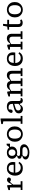

<svg xmlns="http://www.w3.org/2000/svg" viewBox="2684 -3454 1002 6409"><g transform="rotate(-90 3184.5 -249.0)"><path d="M48 0V-60H132V-416H44V-468L168 -508H208L216 -364H244Q264 -408 283.5 -442.5Q303 -477 327.5 -496.5Q352 -516 388 -516Q424 -516 443 -497Q462 -478 468 -460Q465 -433 448.5 -408.5Q432 -384 396 -384Q372 -384 356 -394Q340 -404 328 -416Q296 -395 271.5 -367Q247 -339 228 -310V-60H340V0Z M766 -462Q707 -462 670.5 -420Q634 -378 627 -292H888Q889 -306 889.5 -317Q890 -328 890 -340Q890 -403 857.5 -432.5Q825 -462 766 -462ZM772 12Q693 12 638 -20.5Q583 -53 554.5 -111Q526 -169 526 -246Q526 -324 555 -386Q584 -448 638 -484Q692 -520 766 -520Q869 -520 925.5 -466Q982 -412 982 -320Q982 -299 979.5 -276Q977 -253 974 -240H626Q630 -155 676 -106.5Q722 -58 792 -58Q851 -58 886.5 -81Q922 -104 947 -135L988 -101Q965 -69 936.5 -43Q908 -17 868.5 -2.5Q829 12 772 12Z M1294 -232Q1342 -232 1372 -263Q1402 -294 1402 -348Q1402 -402 1372 -433Q1342 -464 1294 -464Q1246 -464 1216 -433Q1186 -402 1186 -348Q1186 -294 1216 -263Q1246 -232 1294 -232ZM1162 91Q1162 111 1175 130.5Q1188 150 1219.5 163Q1251 176 1308 176Q1365 176 1404 160.5Q1443 145 1462.5 121Q1482 97 1482 71Q1482 38 1458 19Q1434 0 1386 0H1215Q1191 15 1176.5 39Q1162 63 1162 91ZM1294 -176Q1273 -176 1254 -179Q1235 -182 1217 -186Q1199 -172 1190.5 -159Q1182 -146 1182 -128Q1182 -107 1199.5 -93.5Q1217 -80 1262 -80H1402Q1486 -80 1530 -41Q1574 -2 1574 55Q1574 105 1536 145Q1498 185 1436 208.5Q1374 232 1302 232Q1194 232 1130 196.5Q1066 161 1066 107Q1066 65 1093.5 38.5Q1121 12 1178 -4V-28Q1142 -34 1116 -49Q1090 -64 1090 -100Q1090 -136 1114.5 -153Q1139 -170 1178 -176V-202Q1137 -224 1113.5 -261Q1090 -298 1090 -346Q1090 -397 1116 -436.5Q1142 -476 1188 -498Q1234 -520 1294 -520Q1353 -520 1394 -499.5Q1435 -479 1454 -448H1486L1546 -528H1594V-416H1483Q1498 -388 1498 -350Q1498 -299 1472 -260Q1446 -221 1400 -198.5Q1354 -176 1294 -176Z M1914 12Q1846 12 1787.5 -19Q1729 -50 1693.5 -109Q1658 -168 1658 -252Q1658 -336 1693.5 -396Q1729 -456 1787.5 -488Q1846 -520 1914 -520Q1982 -520 2040.5 -489Q2099 -458 2134.5 -399.5Q2170 -341 2170 -258Q2170 -175 2134.5 -114.5Q2099 -54 2040.5 -21Q1982 12 1914 12ZM1914 -48Q1986 -48 2026 -99Q2066 -150 2066 -252Q2066 -357 2026 -408.5Q1986 -460 1914 -460Q1842 -460 1802 -409Q1762 -358 1762 -256Q1762 -151 1802 -99.5Q1842 -48 1914 -48Z M2256 0V-60H2340V-638L2248 -658V-706L2396 -730H2436V-60H2520V0Z M3030 12Q2990 12 2963 -11Q2936 -34 2928 -84H2898Q2888 -62 2870 -39Q2852 -16 2822.5 0Q2793 16 2748 16Q2690 16 2648 -19Q2606 -54 2606 -120Q2606 -186 2647 -222.5Q2688 -259 2766 -280Q2805 -291 2844 -301Q2883 -311 2922 -321V-340Q2922 -406 2892.5 -435Q2863 -464 2806 -464Q2766 -464 2739 -457L2734 -396Q2731 -360 2716 -344Q2701 -328 2674 -328Q2647 -328 2634 -342.5Q2621 -357 2618 -372Q2630 -438 2687 -479Q2744 -520 2834 -520Q2886 -520 2927.5 -503.5Q2969 -487 2993.5 -449.5Q3018 -412 3018 -348V-116Q3018 -86 3030 -73Q3042 -60 3066 -60Q3078 -60 3088.5 -62.5Q3099 -65 3106 -68L3118 -20Q3106 -11 3084.5 0.5Q3063 12 3030 12ZM2702 -140Q2702 -104 2725 -80Q2748 -56 2790 -56Q2832 -56 2863 -78Q2894 -100 2922 -131V-274L2798 -236Q2744 -220 2723 -198Q2702 -176 2702 -140Z M3174 0V-60H3258V-416H3170V-468L3290 -508H3330L3345 -416H3378Q3402 -458 3441 -489Q3480 -520 3538 -520Q3598 -520 3634 -493Q3670 -466 3683 -416H3714Q3738 -458 3777 -489Q3816 -520 3874 -520Q3951 -520 3988.5 -476.5Q4026 -433 4026 -352V-60H4110V0H3850V-60H3930V-328Q3930 -385 3909.5 -410.5Q3889 -436 3842 -436Q3805 -436 3766 -420Q3727 -404 3689 -378Q3690 -372 3690 -365.5Q3690 -359 3690 -352V-60H3774V0H3514V-60H3594V-328Q3594 -385 3573.5 -410.5Q3553 -436 3506 -436Q3469 -436 3430.5 -420.5Q3392 -405 3354 -379V-60H3434V0Z M4426 -462Q4367 -462 4330.5 -420Q4294 -378 4287 -292H4548Q4549 -306 4549.5 -317Q4550 -328 4550 -340Q4550 -403 4517.5 -432.5Q4485 -462 4426 -462ZM4432 12Q4353 12 4298 -20.5Q4243 -53 4214.5 -111Q4186 -169 4186 -246Q4186 -324 4215 -386Q4244 -448 4298 -484Q4352 -520 4426 -520Q4529 -520 4585.5 -466Q4642 -412 4642 -320Q4642 -299 4639.5 -276Q4637 -253 4634 -240H4286Q4290 -155 4336 -106.5Q4382 -58 4452 -58Q4511 -58 4546.5 -81Q4582 -104 4607 -135L4648 -101Q4625 -69 4596.5 -43Q4568 -17 4528.5 -2.5Q4489 12 4432 12Z M4738 0V-60H4822V-416H4734V-468L4854 -508H4894L4909 -416H4942Q4966 -458 5006 -489Q5046 -520 5106 -520Q5184 -520 5223 -476.5Q5262 -433 5262 -352V-60H5346V0H5086V-60H5166V-328Q5166 -385 5144 -410.5Q5122 -436 5074 -436Q5036 -436 4996 -420.5Q4956 -405 4918 -379V-60H4998V0Z M5625 8Q5565 8 5527 -26Q5489 -60 5489 -132V-446H5397V-496L5502 -509L5529 -648H5593L5581 -508H5729V-446H5585V-140Q5585 -98 5603 -81Q5621 -64 5655 -64Q5676 -64 5692.5 -69Q5709 -74 5719 -78L5741 -28Q5729 -19 5698 -5.5Q5667 8 5625 8Z M6065 12Q5997 12 5938.5 -19Q5880 -50 5844.5 -109Q5809 -168 5809 -252Q5809 -336 5844.5 -396Q5880 -456 5938.5 -488Q5997 -520 6065 -520Q6133 -520 6191.5 -489Q6250 -458 6285.5 -399.5Q6321 -341 6321 -258Q6321 -175 6285.5 -114.5Q6250 -54 6191.5 -21Q6133 12 6065 12ZM6065 -48Q6137 -48 6177 -99Q6217 -150 6217 -252Q6217 -357 6177 -408.5Q6137 -460 6065 -460Q5993 -460 5953 -409Q5913 -358 5913 -256Q5913 -151 5953 -99.5Q5993 -48 6065 -48Z"/></g></svg>

Font: Source Serif 4 Caption
Style: Regular
Weight: 400
Designer: Frank Grießhammer
Foundry: Adobe Systems Incorporated
Version: Version 4.004;hotconv 1.0.117;makeotfexe 2.5.65602